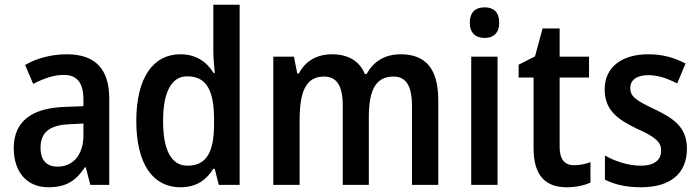

<svg xmlns="http://www.w3.org/2000/svg" viewBox="-20 -780 2954 810"><path d="M262 -551C196 -551 134 -534 86 -506L120 -426C164 -449 207 -464 249 -464C303 -464 332 -433 332 -360V-332L253 -329C111 -324 38 -266 38 -155C38 -56 92 10 184 10C259 10 300 -17 338 -74H342L361 0H441V-363C441 -489 382 -551 262 -551ZM332 -259V-210C332 -124 286 -77 223 -77C179 -77 151 -101 151 -157C151 -218 185 -253 276 -256Z M741 10C808 10 850 -20 880 -68H886L903 0H991V-760H880V-560C880 -534 884 -499 886 -472H881C852 -520 806 -551 741 -551C626 -551 555 -452 555 -270C555 -88 625 10 741 10ZM771 -81C703 -81 668 -146 668 -269C668 -390 702 -458 770 -458C853 -458 883 -396 883 -275V-251C882 -137 850 -81 771 -81Z M1670 -551C1608 -551 1557 -524 1527 -468H1519C1498 -520 1452 -551 1380 -551C1320 -551 1268 -524 1241 -470H1234L1220 -541H1133V0H1244V-270C1244 -388 1267 -457 1347 -457C1401 -457 1426 -418 1426 -334V0H1536V-286C1536 -398 1564 -457 1640 -457C1693 -457 1718 -418 1718 -333V0H1829V-356C1829 -490 1776 -551 1670 -551Z M2025 -749C1986 -749 1962 -729 1962 -684C1962 -640 1987 -620 2025 -620C2061 -620 2086 -640 2086 -684C2086 -729 2062 -749 2025 -749ZM2079 -541H1968V0H2079Z M2402 -83C2362 -83 2341 -108 2341 -160V-453H2465V-541H2341V-660H2269L2237 -542L2168 -507V-453H2231V-155C2231 -35 2285 10 2371 10C2410 10 2446 2 2471 -10V-96C2450 -88 2425 -83 2402 -83Z M2878 -153C2878 -240 2826 -279 2744 -318C2661 -357 2639 -373 2639 -409C2639 -442 2666 -463 2715 -463C2757 -463 2798 -448 2837 -428L2872 -512C2823 -538 2773 -551 2715 -551C2604 -551 2531 -497 2531 -404C2531 -318 2580 -279 2665 -238C2750 -200 2769 -179 2769 -145C2769 -105 2741 -81 2683 -81C2631 -81 2573 -100 2532 -124V-22C2574 -1 2622 10 2685 10C2807 10 2878 -47 2878 -153Z"/></svg>

Font: Noto Sans UI SemiCondensed Medium
Style: Regular
Weight: 500
Width: 4
Designer: Monotype Design Team
Foundry: Monotype Imaging Inc.
Version: Version 1.901